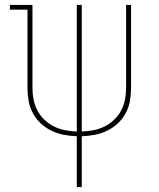

<svg xmlns="http://www.w3.org/2000/svg" viewBox="-20 -550 640 775"><path d="M290 205V0Q263 -1 237 -6Q211 -11 187.5 -22.5Q164 -34 144.5 -52Q125 -70 112.5 -93.5Q100 -117 95.5 -143Q91 -169 91 -195V-511H20V-530H111V-195Q111 -171 115.5 -148Q120 -125 131 -104Q142 -83 159.5 -66.5Q177 -50 198 -39.5Q219 -29 242.5 -24.5Q266 -20 290 -19V-530H310V-19Q334 -20 357.5 -24.5Q381 -29 402 -39.5Q423 -50 440.5 -66.5Q458 -83 469 -104Q480 -125 484.5 -148Q489 -171 489 -195V-530H509V-195Q509 -169 504.5 -143Q500 -117 487.5 -93.5Q475 -70 455.5 -52Q436 -34 412.5 -22.5Q389 -11 363 -6Q337 -1 310 0V205Z"/></svg>

Font: Iosevka Slab Thin Extended
Style: Regular
Weight: 100
Width: 7
Monospace: yes
Designer: Belleve Invis
Foundry: Belleve Invis
Version: Version 11.1.1; ttfautohint (v1.8.3)